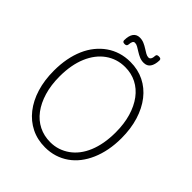

<svg xmlns="http://www.w3.org/2000/svg" viewBox="-347 -1561 1801 1801"><g transform="rotate(45 554.0 -660.5)"><path d="M556 19Q454 19 371.5 -22Q289 -63 229.5 -138.5Q170 -214 138 -318Q106 -422 106 -549Q106 -634 120 -708Q134 -782 161.5 -845.5Q189 -909 229 -958.5Q269 -1008 319 -1043Q369 -1078 428.5 -1096.5Q488 -1115 556 -1115Q657 -1115 739 -1074.5Q821 -1034 880 -958.5Q939 -883 971 -779Q1003 -675 1003 -549Q1003 -464 988.5 -389.5Q974 -315 946.5 -251.5Q919 -188 880 -138Q841 -88 791 -53Q741 -18 682 0.5Q623 19 556 19ZM556 -50Q611 -50 659 -66Q707 -82 748.5 -111.5Q790 -141 823 -184Q856 -227 879 -282.5Q902 -338 914 -405Q926 -472 926 -549Q926 -663 899 -754.5Q872 -846 823 -911.5Q774 -977 706 -1011.5Q638 -1046 556 -1046Q500 -1046 451.5 -1030.5Q403 -1015 361 -985Q319 -955 286 -912Q253 -869 229.5 -813.5Q206 -758 194 -692Q182 -626 182 -549Q182 -434 209.5 -342Q237 -250 286 -184.5Q335 -119 404 -84.5Q473 -50 556 -50ZM398 -1194Q370 -1194 370 -1218Q371 -1279 393.5 -1309Q416 -1339 458 -1339Q488 -1339 514.5 -1327.5Q541 -1316 564 -1301Q587 -1286 607.5 -1274.5Q628 -1263 646 -1263Q662 -1263 670.5 -1278Q679 -1293 680 -1321Q681 -1340 709 -1340Q725 -1340 732 -1334.5Q739 -1329 739 -1316Q737 -1259 715 -1227.5Q693 -1196 648 -1196Q618 -1196 591.5 -1207.5Q565 -1219 541.5 -1234Q518 -1249 498 -1260.5Q478 -1272 460 -1272Q445 -1272 437.5 -1259Q430 -1246 428 -1218Q427 -1206 420 -1200Q413 -1194 398 -1194Z"/></g></svg>

Font: Playwrite FR Moderne Light
Style: Regular
Weight: 300
Version: Version 1.002